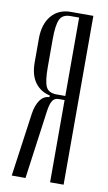

<svg xmlns="http://www.w3.org/2000/svg" viewBox="-82 -742 443 784"><g transform="rotate(10 139.5 -350.0)"><path d="M240 0H184V-341H159Q142 -341 133.5 -327Q125 -313 121 -284L82 0H25L62 -264Q67 -298 82 -319.5Q97 -341 121 -342V-349Q83 -357 60 -387.5Q37 -418 37 -472V-570Q37 -630 66.5 -665Q96 -700 147 -700H240ZM93 -461Q93 -404 103.5 -381Q114 -358 148 -358H184V-683H148Q115 -683 104 -659Q93 -635 93 -577Z"/></g></svg>

Font: Moniqa Cond Heading
Style: Regular
Weight: 400
Width: 3
Designer: Rajesh Rajput
Foundry: Rajesh Rajput
Version: Version 1.000